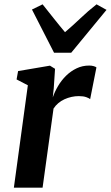

<svg xmlns="http://www.w3.org/2000/svg" viewBox="-20 -866 512 886"><path d="M44 0 108.5 -472.5 56.5 -499.5 63.5 -538 210.5 -563 234 -548.5 228 -458 223.5 -416.5Q232.5 -443 248 -469.2Q263.5 -495.5 285.2 -516.8Q307 -538 333.8 -550.8Q360.5 -563.5 391.5 -563.5Q403 -563.5 412.2 -560.8Q421.5 -558 425 -555L396 -408.5Q392 -412.5 378.5 -417.5Q365 -422.5 343.5 -422.5Q327 -422.5 310 -418.8Q293 -415 277.2 -407.8Q261.5 -400.5 248.8 -389.8Q236 -379 227 -365L176.5 0ZM229.5 -622.5 127.5 -822 176.5 -846Q201.5 -815 227.2 -782.2Q253 -749.5 280 -717.5Q317.5 -749.5 351.8 -782.2Q386 -815 425.5 -846L471.5 -820.5L308.5 -622.5Z"/></svg>

Font: Merriweather 28pt
Style: Bold Italic
Weight: 700
Italic angle: -7.8°
Version: Version 2.101